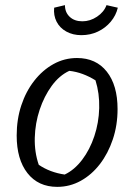

<svg xmlns="http://www.w3.org/2000/svg" viewBox="-20 -719 515 748"><path d="M203 9Q129 9 87 -44.5Q45 -98 45 -191Q45 -254 63 -308.5Q81 -363 113.5 -404.5Q146 -446 188.5 -469.5Q231 -493 280 -493Q354 -493 396 -440Q438 -387 438 -294Q438 -231 419.5 -176Q401 -121 369 -79.5Q337 -38 294.5 -14.5Q252 9 203 9ZM232 -39Q270 -57 300 -96.5Q330 -136 347.5 -188.5Q365 -241 366.5 -298Q368 -355 352 -406Q328 -421 302.5 -430.5Q277 -440 250 -443Q211 -425 181.5 -384.5Q152 -344 134.5 -291.5Q117 -239 115.5 -182.5Q114 -126 131 -77Q153 -62 178.5 -52.5Q204 -43 232 -39ZM297 -582Q264 -582 238.5 -596Q213 -610 200.5 -634.5Q188 -659 191 -689L233 -699Q233 -671 251.5 -653.5Q270 -636 301 -636Q331 -636 358 -654Q385 -672 395 -699L439 -689Q432 -659 411.5 -634.5Q391 -610 361.5 -596Q332 -582 297 -582Z"/></svg>

Font: Piazzolla 24pt
Style: Italic
Weight: 400
Italic angle: -11.3°
Designer: Juan Pablo del Peral
Foundry: Huerta Tipografica
Version: Version 2.005